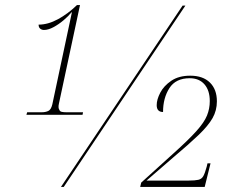

<svg xmlns="http://www.w3.org/2000/svg" viewBox="-20 -736 925 756"><path d="M84 -284 87 -294H145Q159 -294 170 -299Q181 -304 186 -325L263 -687L262 -688Q249 -672 230 -656Q211 -640 190.5 -629Q170 -618 153 -618Q145 -618 138.5 -623Q132 -628 132 -639Q169 -639 208.5 -660.5Q248 -682 283 -716H295L212 -328Q208 -311 214 -303Q216 -297 223.5 -295.5Q231 -294 240 -294H307L305 -284ZM220 0 699 -714H710L231 0ZM532 0 536 -17 663 -132Q722 -185 753 -219.5Q784 -254 795 -281Q806 -308 806 -338Q806 -380 785 -404Q764 -428 727 -428Q672 -428 647 -389Q622 -350 622 -295Q597 -295 597 -322Q597 -344 611 -371Q625 -398 654.5 -418Q684 -438 729 -438Q779 -438 806.5 -411Q834 -384 834 -337Q834 -301 817 -271Q800 -241 762.5 -205Q725 -169 662 -116L557 -25H723Q748 -25 761 -28Q774 -31 780.5 -42.5Q787 -54 794 -80L797 -93H809L786 0Z"/></svg>

Font: Noto Serif Display SemiCondensed Thin
Style: Italic
Weight: 100
Width: 4
Italic angle: -12°
Designer: Monotype Design Team
Foundry: Monotype Imaging Inc.
Version: Version 2.009